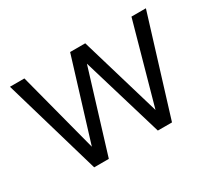

<svg xmlns="http://www.w3.org/2000/svg" viewBox="-103 -679 945 858"><g transform="rotate(-30 370.0 -250.0)"><path d="M19.5 -500H94L202.5 -85L330 -500H408L531 -85L646.5 -500H721L567 0H494L369 -417.5L241 0H165.5Z"/></g></svg>

Font: Overused Grotesk Book
Style: Regular
Weight: 375
Version: Version 0.004